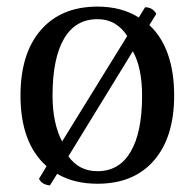

<svg xmlns="http://www.w3.org/2000/svg" viewBox="-20 -543 590 581"><path d="M453 -501 432 -467Q469 -433 488 -379Q507 -325 507 -254Q507 -128 446 -57.5Q385 13 275 13Q204 13 153 -17L131 18Q107 16 98 -2L121 -40Q42 -110 42 -254Q42 -381 103.5 -452Q165 -523 275 -523Q348 -523 400 -490L419 -521Q442 -521 453 -501ZM139 -254Q139 -211 146.5 -176Q154 -141 168 -115L365 -434Q349 -459 326.5 -472Q304 -485 275 -485Q208 -485 173.5 -425.5Q139 -366 139 -254ZM275 -25Q341 -25 375.5 -84Q410 -143 410 -254Q410 -295 403 -329Q396 -363 382 -388L187 -70Q219 -25 275 -25Z"/></svg>

Font: Arima Medium
Style: Regular
Weight: 500
Designer: Joana Correia and Natanael Gama
Foundry: NDISCOVER
Version: Version 1.101;gftools[0.9.23]